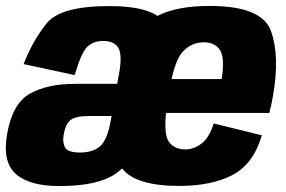

<svg xmlns="http://www.w3.org/2000/svg" viewBox="-27 -621 963 647"><path d="M173 6Q72.5 6 26.5 -34.5Q-19.5 -75 -3 -169.5Q15 -273 74.5 -305.8Q134 -338.5 225.5 -338.5H368L375 -377.5Q385.5 -439 371 -461Q356.5 -483 321 -483Q288.5 -483 268 -464.2Q247.5 -445.5 224.5 -368L52.5 -405Q84 -485.5 130.8 -543Q177.5 -600.5 341 -600.5Q455 -600.5 503.5 -567.5Q569 -601 679 -601Q855 -601 885.8 -517.2Q916.5 -433.5 893 -298.5Q887.5 -265.5 880.5 -240.5H532.5Q526 -171.5 539 -148.5Q556.5 -117.5 598 -117.5Q626.5 -117.5 652.5 -137.5Q678.5 -157.5 693 -205L855.5 -165Q826.5 -67.5 756 -31Q685.5 5.5 577.5 5.5Q429.5 5.5 384.5 -53.5Q373.5 -43 361 -34.5Q300.5 6 173 6ZM551 -354.5H720Q730.5 -423.5 716 -449.5Q699.5 -478.5 659.5 -478.5Q619 -478.5 589 -447Q567 -424 551 -354.5ZM343 -198 349 -230H271.5Q227 -230 210.2 -216Q193.5 -202 187.5 -167Q183 -142 192 -124.5Q201 -107 243 -107Q285 -107 310 -128Q331 -146 343 -198Z"/></svg>

Font: Anybody ExtraBold
Style: Italic
Weight: 800
Italic angle: -10°
Designer: Tyler Finck
Foundry: Etcetera Type Company
Version: Version 1.010; ttfautohint (v1.8.3) -l 8 -r 50 -G 200 -x 14 